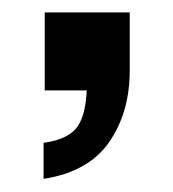

<svg xmlns="http://www.w3.org/2000/svg" viewBox="-20 -678 274 304"><path d="M50.8 -658.4V-534.9H117.3C116.3 -512.1 112.4 -493.2 104.3 -480C95.1 -465 76.7 -455.6 49 -451.9V-394.8C96.3 -402.1 130.9 -421.5 152.7 -452.8C174.5 -484.2 185.4 -522 185.4 -566.3V-658.4Z"/></svg>

Font: Diatome Awesome Semibold
Style: Regular
Weight: 400
Designer: 15.100.17
Foundry: 15.100.17
Version: Version 1.005;Fontself Maker 3.5.8